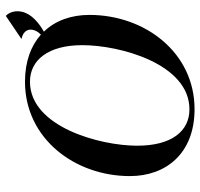

<svg xmlns="http://www.w3.org/2000/svg" viewBox="-34 -660 704 676"><g transform="rotate(-90 318.0 -322.0)"><path d="M271.5 11C470.5 11 603.5 -163 603.5 -359C603.5 -422.5 584 -479 544.5 -519.5C574 -536 607 -562.5 614.5 -596.5C620 -619.5 613 -642 600 -653.5L519.5 -599V-598C553 -591 553 -568.5 551 -559C549.5 -550.5 544.5 -540 534 -530C495 -565 439.5 -586 368 -586C169 -586 36 -411.5 36 -216.5C36 -90 115.5 11 271.5 11ZM271 -7C195 -7 143 -68.5 143 -191C143 -321.5 209 -568.5 368.5 -568.5C444.5 -568.5 497 -504 497 -384.5C497 -251 431 -7 271 -7Z"/></g></svg>

Font: Beautique Display Thin
Style: Bold
Weight: 500
Italic angle: -12°
Designer: Nhat-Quang Ngo
Version: Version 1.100;Glyphs 3.2.3 (3260)